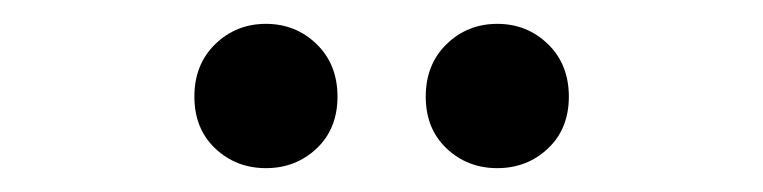

<svg xmlns="http://www.w3.org/2000/svg" viewBox="-20 -759 640 161"><path d="M397 -618Q372 -618 354.5 -634.5Q337 -651 337 -678Q337 -705 354.5 -722Q372 -739 397 -739Q422 -739 439.5 -722Q457 -705 457 -678Q457 -651 439.5 -634.5Q422 -618 397 -618ZM203 -618Q178 -618 160.5 -634.5Q143 -651 143 -678Q143 -705 160.5 -722Q178 -739 203 -739Q228 -739 245.5 -722Q263 -705 263 -678Q263 -651 245.5 -634.5Q228 -618 203 -618Z"/></svg>

Font: MOST Montserrat SemiBold
Style: Regular
Weight: 600
Designer: Julieta Ulanovsky
Foundry: Julieta Ulanovsky
Version: Version 8.000;March 11, 2024;FontCreator 15.0.0.2926 64-bit